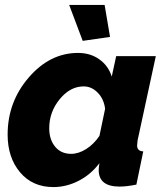

<svg xmlns="http://www.w3.org/2000/svg" viewBox="-20 -750 674 780"><path d="M261 -730H405L427 -600L316 -584ZM11 -203Q11 -336 97 -435.5Q183 -535 297 -535Q347 -535 383.5 -509Q420 -483 434 -439L452 -522H613L539 -180Q537 -162 537 -159Q537 -136 562 -135L534 0Q494 8 466 8Q381 8 381 -59Q381 -69 384 -87Q348 -40 298.5 -15Q249 10 197 10Q112 10 61.5 -50Q11 -110 11 -203ZM384 -198 407 -308Q402 -348 377 -373.5Q352 -399 320 -399Q265 -399 222.5 -347Q180 -295 180 -229Q180 -183 204 -154Q228 -125 269 -125Q299 -125 330 -144.5Q361 -164 384 -198Z"/></svg>

Font: Raleway-v4020 ExtraBold
Style: Italic
Weight: 800
Italic angle: -12°
Designer: Matt McInerney, Pablo Impallari, Rodrigo Fuenzalida
Foundry: Matt McInerney, Pablo Impallari, Rodrigo Fuenzalida
Version: Version 4.020;PS 004.020;hotconv 1.0.88;makeotf.lib2.5.64775